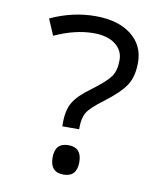

<svg xmlns="http://www.w3.org/2000/svg" viewBox="-83 -794 765 877"><g transform="rotate(10 300.0 -355.0)"><path d="M227.1 -202.1V-220.2Q227.1 -278.8 249.5 -315.4Q272 -352.1 328.1 -392.1Q391.6 -439.5 411.9 -467.8Q432.1 -496.1 432.1 -544.9Q432.1 -589.8 395.8 -617.9Q359.4 -646 294.9 -646Q210 -646 113.8 -602.1L82 -676.8Q184.1 -724.1 290 -724.1Q394.5 -724.1 455.8 -676.5Q517.1 -628.9 517.1 -548.8Q517.1 -483.9 491 -443.4Q464.8 -402.8 395 -350.1Q337.4 -307.6 321.3 -281.2Q305.2 -254.9 305.2 -210.9V-202.1ZM270 -122.1Q332 -122.1 332 -54.2Q332 14.2 270 14.2Q208 14.2 208 -54.2Q208 -122.1 270 -122.1Z"/></g></svg>

Font: TypoPRO Noto Mono
Style: Regular
Weight: 400
Designer: Monotype Design Team
Foundry: Monotype Imaging Inc.
Version: Version 1.00